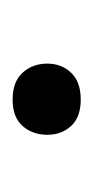

<svg xmlns="http://www.w3.org/2000/svg" viewBox="58 -200 147 303"><g transform="rotate(-90 131.5 -48.5)"><path d="M70.3 -47.4Q70.3 -70.8 84.2 -86.4Q98.1 -102.1 126 -102.1Q153.8 -102.1 168.2 -86.4Q182.6 -70.8 182.6 -47.4Q182.6 -24.9 168.2 -9.8Q153.8 5.4 126 5.4Q98.1 5.4 84.2 -9.8Q70.3 -24.9 70.3 -47.4Z"/></g></svg>

Font: Roboto
Style: Regular
Weight: 400
Designer: Google
Version: Version 2.001047; 2015